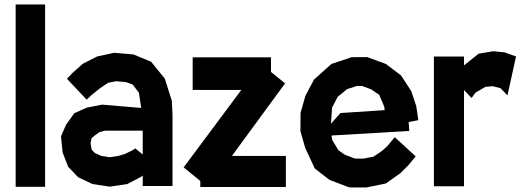

<svg xmlns="http://www.w3.org/2000/svg" viewBox="-20 -824 2305 850"><path d="M179.7 2.9H49.3V-804.2H179.7Z M709.5 -476.1 740.7 -377.9 743.7 -316.9V-0.5H611.8V-46.9L602.5 -40L543.5 -9.3L465.8 2.4L389.2 -9.3L325.7 -39.6L282.2 -85L257.3 -148.4L250 -220.2L272.5 -272L309.1 -322.8L363.3 -347.2L431.2 -360.8L605 -346.2L595.2 -413.1L567.4 -449.7L538.1 -460.4L494.1 -464.4L459 -457.5L423.3 -433.6L385.3 -403.3L363.8 -382.8L276.4 -475.1L299.8 -500L346.2 -541.5L410.6 -574.2L485.4 -590.3L570.8 -583L648.9 -550.8ZM565.9 -158.2 579.1 -167 611.8 -140.1V-245.6H445.8L419.4 -238.8L399.4 -224.1L385.3 -211.9L380.9 -190.4L385.3 -162.6L390.1 -156.7L400.4 -146.5L428.7 -133.8L465.8 -127.9L502 -133.3L532.2 -142.1Z M1242.2 -455.1 1006.8 -133.8H1245.6V3.9H866.7V-22.9L793 -83L1048.3 -425.8H833V-570.3H1179.7V-505.4Z M1670.4 -155.3 1695.3 -177.7 1727.5 -216.8 1820.3 -131.8 1788.6 -93.3 1752.9 -57.6 1688 -11.7 1601.6 5.9H1537.6L1523.9 4.9L1438.5 -27.8L1373.5 -78.1L1331.1 -169.4L1310.1 -243.2L1310.5 -323.7L1332 -399.9L1370.1 -471.7L1447.3 -541L1537.1 -570.8L1605.5 -571.3L1688 -541L1755.4 -490.2L1800.8 -420.4L1822.8 -354L1832 -292L1789.1 -283.7L1792 -244.1L1447.3 -224.1L1451.2 -203.6L1477.5 -159.7L1506.3 -139.2L1550.8 -122.1L1587.9 -121.6L1633.3 -130.4ZM1516.1 -429.2 1475.1 -395.5 1450.2 -347.7 1445.3 -276.4 1487.3 -323.7 1683.1 -336.4 1681.2 -351.6 1658.7 -404.3 1622.6 -428.7 1582.5 -443.4H1559.6Z M2164.1 -597.2 2213.4 -592.3 2264.6 -574.2 2226.6 -401.9 2195.8 -433.6 2161.1 -442.4 2128.9 -439.5 2084.5 -413.6 2067.9 -390.1 2034.2 -425.3V0.5H1900.9V-573.7H2034.2V-534.7L2099.1 -586.4Z"/></svg>

Font: Gap Sans
Style: Black
Weight: 400
Designer: Alexandre Liziard and Etienne Ozeray
Foundry: Interstices.io
Version: Version 1.6.1 - December 3. 2014